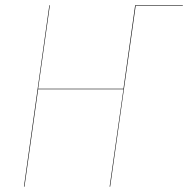

<svg xmlns="http://www.w3.org/2000/svg" viewBox="-20 -700 706 720"><path d="M666 -680.2 665 -678.2H488.8L393.1 0H391.1L442.9 -365.2H123L71.8 0H69.8L165 -680.2H167L123 -367.2H442.9L486.8 -680.2Z"/></svg>

Font: Fira Sans Compressed Two
Style: Italic
Weight: 100
Width: 3
Italic angle: -8°
Designer: Carrois Corporate & Edenspiekermann AG
Foundry: Carrois Corporate GbR & Edenspiekermann AG
Version: Version 4.203;PS 004.203;hotconv 1.0.88;makeotf.lib2.5.64775